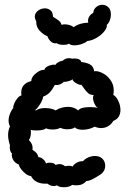

<svg xmlns="http://www.w3.org/2000/svg" viewBox="-20 -789 573 805"><path d="M485 -328Q485 -294 455 -282Q447 -268 433.5 -260Q420 -252 404 -252Q391 -252 377 -258Q369 -253 355 -249Q341 -245 327 -245Q303 -245 294 -255Q284 -247 262 -247Q246 -247 233 -253Q219 -246 201 -246Q184 -246 173 -251Q163 -242 132 -242Q115 -242 109 -245Q112 -216 101 -202Q120 -183 116 -161Q117 -160 127 -153Q137 -146 141 -130Q152 -130 161.5 -121Q171 -112 173 -103Q177 -107 189 -107Q198 -107 205 -104Q212 -101 213 -97Q220 -101 229 -101Q242 -101 253 -92Q263 -94 268 -94Q278 -94 285 -91Q288 -99 301 -106.5Q314 -114 328 -113Q336 -123 350 -129Q364 -135 378 -135Q405 -135 417 -113Q421 -105 421 -94Q421 -70 399 -56Q394 -53 382 -45.5Q370 -38 360 -34Q350 -30 342 -30Q327 -12 301 -12Q289 -12 283 -14Q271 -4 248 -4Q227 -4 219 -12Q212 -9 205 -9Q191 -9 179 -19Q128 -16 110 -51Q96 -51 78.5 -68.5Q61 -86 59 -99Q36 -108 30 -132Q29 -140 30 -147Q26 -148 23.5 -155.5Q21 -163 21 -171Q21 -177 22 -179Q14 -203 14 -223Q14 -243 22 -259Q16 -270 16 -283Q16 -299 23 -315Q30 -331 36 -336Q34 -341 39 -353.5Q44 -366 52.5 -376.5Q61 -387 70 -389L69 -400Q69 -439 111 -449Q111 -466 131 -482Q151 -498 166 -496Q168 -507 185.5 -513.5Q203 -520 212 -517Q220 -530 244 -535Q253 -545 270 -545Q275 -545 283 -543L292 -544Q304 -544 312.5 -539.5Q321 -535 320 -529Q342 -527 357 -519Q372 -511 375 -490Q388 -493 408 -483.5Q428 -474 442.5 -454.5Q457 -435 457 -409Q457 -403 455 -391Q466 -386 475.5 -367Q485 -348 485 -328ZM357 -340Q379 -340 391 -336Q383 -340 376.5 -353.5Q370 -367 370 -379Q370 -387 373 -391Q359 -390 349.5 -398.5Q340 -407 332.5 -418Q325 -429 321 -434Q316 -431 300.5 -439.5Q285 -448 284 -457Q280 -452 267 -448.5Q254 -445 247 -446Q244 -441 233 -436Q222 -431 210 -433Q200 -414 189 -402Q178 -390 161 -384Q159 -370 148.5 -353Q138 -336 127 -327L131 -326Q145 -336 169 -336Q183 -336 195.5 -333Q208 -330 213 -326Q237 -341 266 -341Q290 -341 308 -326Q318 -340 357 -340ZM132 -699Q126 -710 126 -719Q126 -734 139 -744Q152 -754 168 -754Q182 -754 192 -745.5Q202 -737 202 -719Q218 -709 226.5 -702.5Q235 -696 238 -685Q246 -687 251 -687Q262 -687 273 -683.5Q284 -680 289 -675Q313 -693 350 -694Q349 -697 349 -702Q349 -712 355 -721Q361 -730 371 -735Q372 -750 383.5 -759.5Q395 -769 409 -769Q424 -769 436 -757Q445 -747 445 -728Q445 -716 440.5 -704Q436 -692 428 -685Q430 -674 418 -658.5Q406 -643 386 -631Q366 -619 346 -617Q339 -610 323 -604.5Q307 -599 292 -599Q276 -599 269 -606Q262 -601 247 -601Q226 -601 218 -608Q206 -605 195 -613.5Q184 -622 179 -637Q161 -644 146 -660.5Q131 -677 132 -699Z"/></svg>

Font: Pangolin
Style: Regular
Weight: 400
Designer: Kevin Burke
Foundry: Google, Inc.
Version: Version 1.101